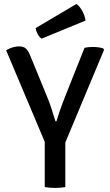

<svg xmlns="http://www.w3.org/2000/svg" viewBox="-20 -918 539 942"><path d="M199.5 -281H300.5V0Q289 2 275.5 3Q262 4 250 4Q239 4 225 3Q211 2 199.5 0ZM394.5 -683Q405 -686 416 -686.8Q427 -687.5 437 -687.5Q450.5 -687.5 463 -685.8Q475.5 -684 486.5 -680.5L490.5 -673.5L292 -198.5H209.5L10 -671.5Q27.5 -681.5 43.2 -686Q59 -690.5 73.5 -690.5Q95 -690.5 107 -679.8Q119 -669 128 -646L210 -446Q221 -420.5 232.2 -386.5Q243.5 -352.5 252 -323H257Q262.5 -342.5 270.8 -366.5Q279 -390.5 287.2 -412.5Q295.5 -434.5 301 -448ZM355 -898.5Q370 -888.5 383.2 -865Q396.5 -841.5 399.5 -817L184.5 -728.5Q172.5 -736 164.5 -751.5Q156.5 -767 154.5 -780Z"/></svg>

Font: Signika Negative
Style: Regular
Weight: 400
Designer: Anna Giedry
Foundry: Anna Giedry
Version: Version 2.001